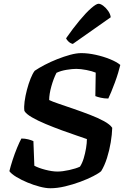

<svg xmlns="http://www.w3.org/2000/svg" viewBox="-20 -1003 667 1023"><path d="M248 0Q224 0 191.5 -8.5Q159 -17 126.5 -30.5Q94 -44 67.5 -60Q41 -76 30 -91Q36 -116 47 -150Q58 -184 71 -215.5Q84 -247 94 -265Q113 -265 130.5 -260.5Q148 -256 158 -251L163 -120Q185 -108 221.5 -98.5Q258 -89 286 -89Q313 -89 349 -97Q385 -105 406 -115Q418 -133 426 -159.5Q434 -186 438.5 -213.5Q443 -241 443 -262Q424 -269 388 -281Q352 -293 308.5 -309Q265 -325 223 -342.5Q181 -360 150 -378Q119 -396 110 -412Q107 -432 111 -462Q115 -492 123.5 -524.5Q132 -557 143 -584.5Q154 -612 165 -626Q187 -641 218.5 -657.5Q250 -674 285.5 -688Q321 -702 354 -711Q387 -720 413 -720Q449 -720 490 -711Q531 -702 566.5 -687.5Q602 -673 621 -657Q617 -640 609.5 -615Q602 -590 592 -563Q582 -536 572.5 -513Q563 -490 557 -478Q535 -478 516 -482.5Q497 -487 488 -491L490 -616Q471 -624 440.5 -630Q410 -636 386 -636Q365 -636 334.5 -631Q304 -626 281 -615Q265 -584 253.5 -542.5Q242 -501 242 -470Q258 -462 293.5 -450Q329 -438 372.5 -423Q416 -408 459 -391.5Q502 -375 534 -357.5Q566 -340 578 -322Q577 -287 570 -244.5Q563 -202 550 -161Q537 -120 519 -91Q507 -80 477 -64.5Q447 -49 408 -34.5Q369 -20 327 -10Q285 0 248 0ZM368 -769Q355 -772 345 -781.5Q335 -791 332 -799Q369 -852 404 -894Q439 -936 466 -959.5Q493 -983 505 -983Q516 -983 530.5 -972Q545 -961 556.5 -944.5Q568 -928 570 -911Z"/></svg>

Font: Texturina
Style: Bold Italic
Weight: 700
Italic angle: -11°
Designer: Guillermo Torres Carreño
Foundry: Omnibus-Type
Version: Version 1.002; ttfautohint (v1.8.3)